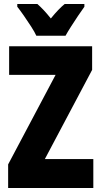

<svg xmlns="http://www.w3.org/2000/svg" viewBox="-20 -947 511 967"><path d="M450 0H21V-119L260 -570H26V-714H444V-595L206 -146H450ZM163 -767Q155 -785 137 -813Q119 -841 99.5 -869Q80 -897 67 -913V-927H168Q183 -914 200 -896Q217 -878 236 -854Q276 -903 306 -927H405V-913Q391 -894 373 -867Q355 -840 338 -813.5Q321 -787 310 -767Z"/></svg>

Font: Noto Sans Sinhala ExtraCondensed Black
Style: Regular
Weight: 900
Width: 2
Designer: Jelle Bosma - Monotype Design Team
Foundry: Monotype Imaging Inc.
Version: Version 2.006; ttfautohint (v1.8.4.7-5d5b)